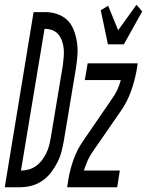

<svg xmlns="http://www.w3.org/2000/svg" viewBox="-62 -786 617 806"><path d="M-42 0 79 -735H136Q162 -734 186 -724Q210 -714 225.5 -696.5Q241 -679 249.5 -655Q258 -631 261.5 -605.5Q265 -580 263 -554Q261 -528 257 -501L206 -195Q202 -172 196 -149Q190 -126 178.5 -103.5Q167 -81 151.5 -61Q136 -41 114.5 -26.5Q93 -12 69.5 -6Q46 0 23 0ZM26 -70Q42 -70 58.5 -74.5Q75 -79 89.5 -89.5Q104 -100 114.5 -114Q125 -128 132.5 -143.5Q140 -159 144 -174.5Q148 -190 151 -207L202 -513Q204 -530 205.5 -547Q207 -564 205.5 -581Q204 -598 198.5 -613.5Q193 -629 183.5 -641Q174 -653 158.5 -659Q143 -665 125 -665ZM391 -600 361 -743 392 -762 434 -659 511 -766 535 -738 458 -600ZM220 0 225 -33Q232 -75 247 -117Q262 -159 288 -196L408 -371Q421 -389 430.5 -409Q440 -429 445 -450H294L306 -520H516L511 -488Q503 -445 488 -403Q473 -361 448 -324L327 -149Q314 -131 305.5 -111Q297 -91 290 -70H441L430 0Z"/></svg>

Font: Iosevka Curly
Style: Italic
Weight: 400
Italic angle: -9°
Monospace: yes
Designer: Belleve Invis
Foundry: Belleve Invis
Version: Version 22.1.2; ttfautohint (v1.8.4)